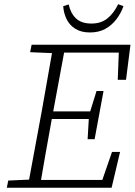

<svg xmlns="http://www.w3.org/2000/svg" viewBox="-20 -885 636 905"><path d="M12 0 19 -34 132 -39H141L138 0ZM110 0 177 -362Q191 -440 204.5 -518Q218 -596 232 -674H289L222 -312Q208 -234 194 -156Q180 -78 167 0ZM122 -639 129 -674H255L251 -634H241ZM146 0 149 -37H487L452 -7L508 -169H546L506 0ZM199 -324 202 -360H426L423 -324ZM259 -637 263 -674H595L574 -509H535L541 -663L563 -637ZM393 -229 399 -332 403 -353 435 -456H468L426 -229ZM404 -732Q363 -732 335.5 -749Q308 -766 294 -794.5Q280 -823 278 -856L304 -864Q312 -824 337.5 -799Q363 -774 411 -774Q456 -774 486 -798Q516 -822 537 -865L562 -856Q550 -822 528.5 -794Q507 -766 476.5 -749Q446 -732 404 -732Z"/></svg>

Font: Source Serif 4 Light
Style: Italic
Weight: 300
Italic angle: -12°
Designer: Frank Grießhammer
Foundry: Adobe Systems Incorporated
Version: Version 4.004;hotconv 1.0.116;makeotfexe 2.5.65601